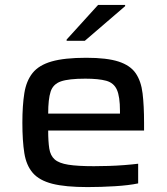

<svg xmlns="http://www.w3.org/2000/svg" viewBox="-20 -753 678 781"><path d="M336 8Q246 8 193 -5.5Q140 -19 113.5 -49.5Q87 -80 79 -130Q71 -180 71 -254Q71 -324 79 -374Q87 -424 112.5 -456Q138 -488 190 -503Q242 -518 331 -518Q415 -518 462.5 -502.5Q510 -487 532 -455Q554 -423 560 -373Q566 -323 566 -253V-222H176Q176 -177 180.5 -148.5Q185 -120 202.5 -104.5Q220 -89 258 -83Q296 -77 362 -77Q389 -77 421.5 -78Q454 -79 486 -81.5Q518 -84 542 -87V-7Q504 1 447 4.5Q390 8 336 8ZM176 -291H468V-302Q468 -360 455.5 -388Q443 -416 412 -424.5Q381 -433 327 -433Q260 -433 228 -422Q196 -411 186 -380.5Q176 -350 176 -291ZM251 -587V-592L379 -733H489V-728L325 -587Z"/></svg>

Font: Saira Expanded Medium
Style: Regular
Weight: 500
Width: 7
Designer: Hector Gatti with collaboration of the Omnibus-Type team
Foundry: Omnibus-Type
Version: Version 1.100; ttfautohint (v1.8.3)